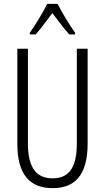

<svg xmlns="http://www.w3.org/2000/svg" viewBox="-20 -967 544 997"><path d="M279 -947H225C204 -903 163 -837 135 -797V-788H165C191 -816 224 -863 252 -899C281 -861 312 -818 340 -788H370V-797C347 -828 302 -901 279 -947ZM435 -221V-714H379V-222C379 -87 331 -41 253 -41C172 -41 125 -92 125 -222V-714H70V-220C70 -62 134 10 253 10C364 10 435 -52 435 -221Z"/></svg>

Font: Noto Sans Arabic UI XCn Lt
Style: Regular
Weight: 300
Width: 2
Designer: Monotype Design Team, Nadine Chahine and Nizar Qandah
Foundry: Monotype Imaging Inc.
Version: Version 2.010